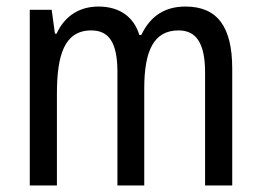

<svg xmlns="http://www.w3.org/2000/svg" viewBox="-20 -567 798 587"><path d="M547 -547C485 -547 440 -519 412 -460H406C390 -513 348 -547 281 -547C224 -547 178 -519 153 -464H148L138 -537H71V0H154V-280C154 -397 176 -474 259 -474C313 -474 339 -437 339 -347V0H421V-296C421 -412 450 -474 526 -474C580 -474 607 -435 607 -345V0H690V-357C690 -486 644 -547 547 -547Z"/></svg>

Font: Noto Sans Lao Condensed
Style: Regular
Weight: 400
Width: 3
Designer: Monotype Design Team
Foundry: Monotype Imaging Inc.
Version: Version 2.004